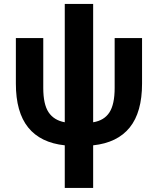

<svg xmlns="http://www.w3.org/2000/svg" viewBox="-20 -712 778 951"><path d="M441.4 -106.4Q496.1 -115.2 522 -155.3Q547.9 -195.3 547.9 -276.4V-523.4H683.6V-297.9Q683.6 -156.2 622.6 -80.6Q561.5 -4.9 441.4 7.8V218.8H300.8V7.8Q180.7 -4.9 119.6 -80.6Q58.6 -156.2 58.6 -297.9V-523.4H194.3V-276.4Q194.3 -195.3 220.7 -155.8Q247.1 -116.2 300.8 -106.4V-692.4H441.4Z"/></svg>

Font: Nasu
Style: Bold
Weight: 700
Designer: Ryoko NISHIZUKA (kana &amp; ideographs); Paul D. Hunt (Latin, Greek &amp; Cyrillic); Wenlong ZHANG (bopomofo); Sandoll C
Version: Version 2014.1215